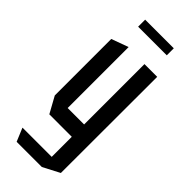

<svg xmlns="http://www.w3.org/2000/svg" viewBox="-279 -700 938 938"><g transform="rotate(45 190.5 -231.0)"><path d="M247.4 201.7V-508.3H335.4L334.7 156.7L248.4 201.7ZM74.2 201.7 45.8 133.6V132.6H247.4V201.7ZM92.2 -6.1 45.8 -90.3V-91.3H247.4V-6.1ZM45.8 -91.3V-480.3L132.8 -512.2H133.8V-91.3ZM96.2 -615.7V-664.2H294.1V-615.7Z"/></g></svg>

Font: Foldit Thin
Style: Regular
Weight: 100
Designer: Sophia Tai
Foundry: Sophia Tai
Version: Version 1.003